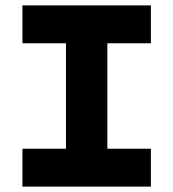

<svg xmlns="http://www.w3.org/2000/svg" viewBox="-20 -690 640 710"><path d="M538 -670H63V-530H224V-140H63V0H538V-140H377V-530H538Z"/></svg>

Font: LT Wave Mono Black
Style: Regular
Weight: 900
Designer: Daniel Lyons
Version: Version 2.5 (Glyphs App)